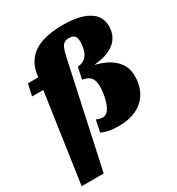

<svg xmlns="http://www.w3.org/2000/svg" viewBox="-229 -910 1192 1290"><g transform="rotate(-30 367.5 -265.0)"><path d="M56 -543H204L184 -453H36ZM23 236 138 -556Q148 -630 187 -676Q226 -722 293 -744Q360 -766 451 -766Q539 -766 598.5 -747.5Q658 -729 689 -693Q720 -657 720 -604Q720 -560 702 -526.5Q684 -493 651 -471Q618 -449 572 -438Q526 -427 471 -427L513 -439L505 -411L461 -435Q530 -425 585 -399Q640 -373 671.5 -330.5Q703 -288 703 -227Q703 -172 685.5 -128Q668 -84 634 -52.5Q600 -21 552.5 -5Q505 11 445 11Q397 11 363 3.5Q329 -4 310 -14L330 -105Q332 -104 339 -101Q346 -98 356.5 -95.5Q367 -93 379 -93Q401 -93 417 -111.5Q433 -130 443.5 -159.5Q454 -189 459.5 -222Q465 -255 465 -283Q465 -307 460 -324.5Q455 -342 445 -353.5Q435 -365 419.5 -372Q404 -379 383 -382L403 -473Q430 -474 449 -486Q468 -498 479.5 -517Q491 -536 496 -560.5Q501 -585 501 -612Q501 -632 495 -644.5Q489 -657 477 -663Q465 -669 447 -669Q424 -669 409.5 -660Q395 -651 386 -629Q377 -607 368 -566L194 236Z"/></g></svg>

Font: Roboto Serif Black
Style: Italic
Weight: 900
Italic angle: -10°
Version: Version 1.008